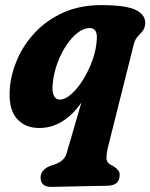

<svg xmlns="http://www.w3.org/2000/svg" viewBox="-20 -489 587 750"><path d="M182 241Q138.5 242 138.5 204Q138.5 188.5 150 176Q161.5 163.5 181 157.5Q230 144 239.5 112L298 -88.5Q228.5 11 133 11Q76.5 11 44.2 -27.5Q12 -66 18.5 -145Q23 -201 47.8 -258Q72.5 -315 117.5 -362.8Q162.5 -410.5 227.2 -439.8Q292 -469 375.5 -469Q475 -469 513 -448.8Q551 -428.5 547 -393.5Q544.5 -376 535.5 -365.8Q526.5 -355.5 516.8 -344.8Q507 -334 502.5 -315.5L401 89Q396 109 395.8 126.2Q395.5 143.5 408 152L426.5 162.5Q436 169 441.8 176.5Q447.5 184 447.5 193Q447.5 216 435 226Q422.5 236 402 236.5ZM186.5 -166.5Q182 -132 190 -116Q198 -100 213 -100Q234.5 -100 258.8 -121.5Q283 -143 304.8 -178Q326.5 -213 341.2 -254Q356 -295 358 -334.5Q362 -379.5 330 -379.5Q307 -379.5 283.2 -361Q259.5 -342.5 239 -311.8Q218.5 -281 204.5 -243Q190.5 -205 186.5 -166.5Z"/></svg>

Font: Fraunces 72pt S100
Style: Bold Italic
Weight: 700
Italic angle: -16°
Version: Version 1.000; ttfautohint (v1.8.3)